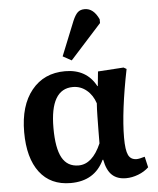

<svg xmlns="http://www.w3.org/2000/svg" viewBox="-56 -861 758 923"><g transform="rotate(-5 322.5 -399.5)"><path d="M248 14Q151 14 98.5 -55Q46 -124 46 -249Q46 -377 105.5 -450.5Q165 -524 267 -524Q371 -524 416 -439H418L425 -509L549 -517L563 -509Q543 -410 532.5 -326.5Q522 -243 522 -181Q522 -121 533.5 -97Q545 -73 574 -73Q586 -73 613 -81L625 -29Q604 -9 574 2.5Q544 14 515 14Q473 14 448 -9Q423 -32 413 -84H410Q364 14 248 14ZM293 -67Q360 -67 402 -164Q402 -190 402.5 -225.5Q403 -261 403.5 -295.5Q404 -330 406 -357Q393 -397 364 -421Q335 -445 298 -445Q188 -445 188 -257Q188 -159 213.5 -113Q239 -67 293 -67ZM304 -573 262 -596 329 -762Q341 -790 353.5 -801.5Q366 -813 387 -813Q430 -813 455 -758V-740Z"/></g></svg>

Font: Literata SemiBold
Style: Regular
Weight: 600
Designer: Latin by Veronika Burian and Jose Scaglione. Greek by Irene Vlachou. Cyrillic by Vera Evstafieva.
Foundry: TypeTogether
Version: Version 3.103; ttfautohint (v1.8.4.7-5d5b);gftools[0.9.29]